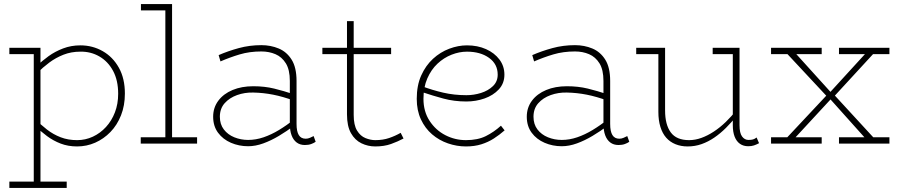

<svg xmlns="http://www.w3.org/2000/svg" viewBox="-20 -706 4426 944"><path d="M359 14Q315 14 278.5 0Q242 -14 211 -37Q180 -60 153 -87V-121Q180 -93 211 -69Q242 -45 278.5 -31Q315 -17 359 -17Q400 -17 436.5 -34Q473 -51 501 -81.5Q529 -112 545 -153.5Q561 -195 561 -245Q561 -311 536 -357.5Q511 -404 468.5 -428.5Q426 -453 375 -452Q330 -452 292 -437Q254 -422 222.5 -398.5Q191 -375 163 -347V-383Q187 -407 219 -430Q251 -453 290.5 -468Q330 -483 375 -483Q435 -483 485 -454.5Q535 -426 564.5 -373Q594 -320 594 -246Q594 -187 575 -139Q556 -91 523 -57Q490 -23 448 -4.5Q406 14 359 14ZM26 218V187H308V218ZM146 217V-471H179V217ZM26 -440V-471H179V-440Z M793 0V-686H826V0ZM672 0V-31H949V0ZM673 -655V-686H826V-655Z M1479 7Q1455 7 1438.5 -5.5Q1422 -18 1413.5 -41Q1405 -64 1405 -97V-308Q1405 -363 1385.5 -394.5Q1366 -426 1334.5 -439.5Q1303 -453 1265 -453Q1207 -453 1158.5 -438.5Q1110 -424 1064 -404L1055 -435Q1101 -455 1154 -469.5Q1207 -484 1265 -484Q1311 -484 1350.5 -467.5Q1390 -451 1414 -412.5Q1438 -374 1438 -308V-97Q1438 -60 1449 -42Q1460 -24 1483 -24Q1494 -24 1504 -28.5Q1514 -33 1522 -37L1532 -9Q1524 -3 1510.5 2Q1497 7 1479 7ZM1200 13Q1155 13 1115.5 -4Q1076 -21 1052 -53.5Q1028 -86 1028 -132Q1028 -177 1053.5 -211Q1079 -245 1123.5 -263.5Q1168 -282 1225 -282Q1281 -282 1328 -270.5Q1375 -259 1426 -242V-211Q1371 -231 1323 -240.5Q1275 -250 1225 -251Q1183 -252 1145.5 -238.5Q1108 -225 1084.5 -198.5Q1061 -172 1061 -132Q1061 -95 1080.5 -69.5Q1100 -44 1132 -31Q1164 -18 1200 -18Q1238 -18 1276 -31Q1314 -44 1352 -67Q1390 -90 1426 -119V-88Q1390 -61 1351.5 -38Q1313 -15 1274.5 -1Q1236 13 1200 13Z M1825 14Q1789 14 1757 -1.5Q1725 -17 1705.5 -51.5Q1686 -86 1686 -144V-602H1719V-141Q1719 -91 1735.5 -64Q1752 -37 1777 -27Q1802 -17 1825 -17Q1863 -17 1893.5 -27.5Q1924 -38 1950 -53L1964 -25Q1936 -10 1902.5 2Q1869 14 1825 14ZM1565 -440V-471H1903V-440Z M2271 14Q2226 14 2182.5 -1Q2139 -16 2104.5 -45.5Q2070 -75 2049.5 -119Q2029 -163 2029 -220Q2029 -286 2051 -335Q2073 -384 2109 -417Q2145 -450 2189 -466.5Q2233 -483 2276 -483Q2328 -483 2369.5 -464.5Q2411 -446 2435.5 -413.5Q2460 -381 2460 -339Q2460 -296 2432.5 -266.5Q2405 -237 2362.5 -222Q2320 -207 2273 -207Q2213 -207 2159.5 -221.5Q2106 -236 2056 -253L2055 -282Q2105 -263 2159 -250.5Q2213 -238 2273 -238Q2310 -238 2345 -249Q2380 -260 2403.5 -282.5Q2427 -305 2427 -339Q2427 -391 2384.5 -421.5Q2342 -452 2276 -452Q2238 -452 2200 -437Q2162 -422 2131 -393Q2100 -364 2081 -320.5Q2062 -277 2062 -220Q2062 -158 2092 -112Q2122 -66 2169.5 -41.5Q2217 -17 2271 -17Q2329 -17 2369 -37Q2409 -57 2443 -88L2461 -65Q2436 -43 2408 -25Q2380 -7 2346.5 3.5Q2313 14 2271 14Z M3021 7Q2997 7 2980.5 -5.5Q2964 -18 2955.5 -41Q2947 -64 2947 -97V-308Q2947 -363 2927.5 -394.5Q2908 -426 2876.5 -439.5Q2845 -453 2807 -453Q2749 -453 2700.5 -438.5Q2652 -424 2606 -404L2597 -435Q2643 -455 2696 -469.5Q2749 -484 2807 -484Q2853 -484 2892.5 -467.5Q2932 -451 2956 -412.5Q2980 -374 2980 -308V-97Q2980 -60 2991 -42Q3002 -24 3025 -24Q3036 -24 3046 -28.5Q3056 -33 3064 -37L3074 -9Q3066 -3 3052.5 2Q3039 7 3021 7ZM2742 13Q2697 13 2657.5 -4Q2618 -21 2594 -53.5Q2570 -86 2570 -132Q2570 -177 2595.5 -211Q2621 -245 2665.5 -263.5Q2710 -282 2767 -282Q2823 -282 2870 -270.5Q2917 -259 2968 -242V-211Q2913 -231 2865 -240.5Q2817 -250 2767 -251Q2725 -252 2687.5 -238.5Q2650 -225 2626.5 -198.5Q2603 -172 2603 -132Q2603 -95 2622.5 -69.5Q2642 -44 2674 -31Q2706 -18 2742 -18Q2780 -18 2818 -31Q2856 -44 2894 -67Q2932 -90 2968 -119V-88Q2932 -61 2893.5 -38Q2855 -15 2816.5 -1Q2778 13 2742 13Z M3361 14Q3328 14 3301 3Q3274 -8 3255.5 -29Q3237 -50 3227 -82Q3217 -114 3217 -156V-471H3250V-163Q3250 -128 3257 -101Q3264 -74 3278 -55Q3292 -36 3314.5 -26.5Q3337 -17 3368 -17Q3398 -17 3428.5 -28Q3459 -39 3489.5 -59Q3520 -79 3548.5 -106.5Q3577 -134 3602 -166V-136Q3577 -105 3549.5 -77.5Q3522 -50 3492 -29.5Q3462 -9 3429.5 2.5Q3397 14 3361 14ZM3108 -440V-471H3233V-440ZM3659 13Q3635 13 3618 1Q3601 -11 3592 -34Q3583 -57 3583 -90V-471H3616V-90Q3616 -52 3628.5 -35Q3641 -18 3660 -18Q3674 -18 3682.5 -20.5Q3691 -23 3700 -30L3712 -2Q3699 5 3687 9Q3675 13 3659 13ZM3484 -440V-471H3606V-440Z M3833 -12 4056 -250H4059L4251 -460H4291L4072 -222H4068L3874 -12ZM3771 0V-31H3866H3882H4020V0ZM4105 0V-31H4247H4259H4353V0ZM3771 -440V-471H4020V-440H3879H3865ZM4247 -12 4059 -222H4055L3833 -460H3877L4067 -250H4072L4291 -12ZM4105 -440V-471H4353V-440H4259H4244Z"/></svg>

Font: BioRhyme ExtraLight
Style: Regular
Weight: 250
Designer: Aoife Mooney
Foundry: Aoife Mooney Type
Version: Version 1.600;gftools[0.9.33]